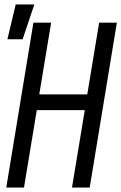

<svg xmlns="http://www.w3.org/2000/svg" viewBox="-20 -836 541 856"><path d="M8 0 129 -735H208L155 -415H369L422 -735H501L380 0H301L358 -345H144L87 0ZM13 -661 50 -816H133L81 -661Z"/></svg>

Font: Iosevka Custom
Style: Italic
Weight: 400
Italic angle: -9°
Monospace: yes
Designer: Belleve Invis
Foundry: Belleve Invis
Version: Version 30.3.3; ttfautohint (v1.8.3)